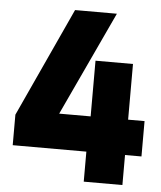

<svg xmlns="http://www.w3.org/2000/svg" viewBox="-51 -745 664 790"><g transform="rotate(5 281.0 -350.0)"><path d="M324.2 0V-124H20V-250L227.1 -700.2H399.9L199.2 -270H329.1V-500H483.9V-270H551.8V-124H483.9V0Z"/></g></svg>

Font: TASA Explorer
Style: Regular
Weight: 900
Designer: Weizhong Zhang
Foundry: Local Remote
Version: Version 1.000;Glyphs 3.1.2 (3151)